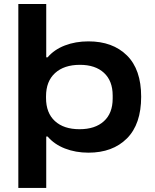

<svg xmlns="http://www.w3.org/2000/svg" viewBox="-20 -744 769 951"><path d="M70.8 187V-724.1H209V-460H215.8Q248.5 -498.5 301.3 -518.8Q354 -539.1 418 -539.1Q538.1 -539.1 608.6 -469.5Q679.2 -399.9 679.2 -265.1Q679.2 -128.9 608.6 -58.3Q538.1 12.2 418 12.2Q354.5 12.2 301.5 -8.5Q248.5 -29.3 215.8 -67.9H209V187ZM374 -104Q451.2 -104 494.6 -143.6Q538.1 -183.1 538.1 -255.9V-271Q538.1 -343.3 495.1 -383.1Q452.1 -422.9 376 -422.9Q297.4 -422.9 252.7 -382.1Q208 -341.3 208 -267.1V-258.8Q208 -184.6 252 -144.3Q295.9 -104 374 -104Z"/></svg>

Font: Archivo Expanded SemiBold
Style: Regular
Weight: 600
Width: 7
Designer: Hector Gatti
Foundry: Omnibus-Type
Version: Version 2.001